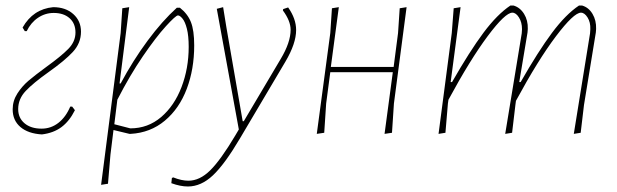

<svg xmlns="http://www.w3.org/2000/svg" viewBox="-20 -482 2240 697"><path d="M26 -85Q26 -116 43 -142.5Q60 -169 83.5 -189Q107 -209 148 -239Q202 -278 228 -304.5Q254 -331 254 -364Q254 -397 232.5 -416Q211 -435 175 -435Q144 -435 118 -417.5Q92 -400 77 -369H70L62 -382Q100 -449 173 -456Q218 -456 246 -431Q274 -406 274 -367Q274 -325 244 -293Q214 -261 156 -220Q101 -181 73.5 -152Q46 -123 46 -86Q46 -54 69 -34.5Q92 -15 131 -15Q165 -15 192 -36Q219 -57 235 -95H242L252 -82Q232 -42 203 -20.5Q174 1 132 6Q82 3 54 -21Q26 -45 26 -85Z M685 -317Q685 -231 658 -159.5Q631 -88 578.5 -44Q526 0 454 4H450L392 -10L381 79L372 185L347 189L418 -362L424 -452L449 -456L414 -179H418Q463 -263 516 -334.5Q569 -406 622 -454H633Q661 -432 673 -402Q685 -372 685 -317ZM665 -312Q665 -352 658.5 -377.5Q652 -403 642.5 -414.5Q633 -426 626 -426Q618 -426 582 -386.5Q546 -347 498.5 -277.5Q451 -208 406 -120L395 -31L453 -16Q517 -16 565 -57Q613 -98 639 -166Q665 -234 665 -312Z M1055 -373Q1055 -324 1016 -258L852 19Q796 114 753 154.5Q710 195 662 195Q635 195 602 183L604 164L609 162Q639 174 664 174Q705 174 743 136.5Q781 99 834 10L847 -12L767 -450L790 -456L802 -382L861 -42H865L999 -268Q1035 -328 1035 -374Q1035 -406 1007 -444L1008 -449L1026 -455Q1055 -414 1055 -373Z M1456 -456 1410 -106 1403 0 1376 4 1406 -220H1179L1164 -106L1157 0L1130 4L1179 -362L1185 -452L1210 -456L1181 -239H1409L1425 -362L1431 -452Z M2144 -377 2143 -364 2100 -101 2088 0 2063 4 2122 -361 2123 -376Q2124 -401 2113 -418.5Q2102 -436 2089 -436Q2063 -436 1998 -350Q1933 -264 1853 -116L1851 -101L1839 0L1814 4L1874 -361L1875 -376Q1875 -401 1864 -418.5Q1853 -436 1840 -436Q1814 -436 1750.5 -351Q1687 -266 1608 -120L1606 -106L1597 0L1572 4L1620 -362L1627 -452L1652 -456L1616 -184H1621Q1685 -296 1735 -363Q1785 -430 1833 -462H1844Q1868 -455 1882.5 -431.5Q1897 -408 1896 -377L1895 -364L1865 -184H1870Q1934 -296 1984 -363Q2034 -430 2082 -462H2093Q2117 -455 2131 -431.5Q2145 -408 2144 -377Z"/></svg>

Font: Luna Sans Thin
Style: Italic
Weight: 250
Italic angle: -7°
Designer: Juan Pablo del Peral
Foundry: Huerta Tipografica
Version: Version 2.001; ttfautohint (v1.5)